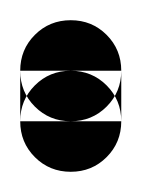

<svg xmlns="http://www.w3.org/2000/svg" viewBox="-20 -120 140 190"><path d="M0 -50H100V0H0ZM50 -100Q29 -100 14.5 -85.5Q0 -71 0 -50Q0 -29 14.5 -14.5Q29 0 50 0Q71 0 85.5 -14.5Q100 -29 100 -50Q100 -71 85.5 -85.5Q71 -100 50 -100ZM50 -50Q29 -50 14.5 -35.5Q0 -21 0 0Q0 21 14.5 35.5Q29 50 50 50Q71 50 85.5 35.5Q100 21 100 0Q100 -21 85.5 -35.5Q71 -50 50 -50Z"/></svg>

Font: Wavefont SemiBold
Style: Regular
Weight: 600
Version: Version 3.004;gftools[0.9.33]